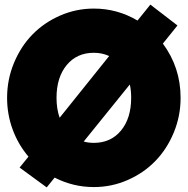

<svg xmlns="http://www.w3.org/2000/svg" viewBox="-20 -801 818 837"><path d="M104.1 -118.2Q59.5 -170.5 35.2 -236.4Q10.9 -302.3 10.9 -374.5Q10.9 -454.1 40.7 -526.1Q70.5 -598.2 121.1 -650.2Q171.8 -702.3 241.8 -733Q311.8 -763.6 389.1 -763.6Q491.4 -763.6 579.5 -711.4L635.5 -780.9L753.6 -690L690 -610.9Q767.3 -506.8 767.3 -374.5Q767.3 -295 737.5 -223Q707.7 -150.9 657 -98.9Q606.4 -46.8 536.4 -16.1Q466.4 14.5 389.1 14.5Q298.6 14.5 218.2 -26.8L183.6 15.9L65.5 -70.5ZM240 -287.7 455.9 -556.8Q425 -570.9 389.1 -570.9Q315 -570.9 270.7 -517.3Q226.4 -463.6 226.4 -374.5Q226.4 -325.9 240 -287.7ZM545.9 -432.7 345 -184.1Q364.5 -178.2 389.1 -178.2Q463.2 -178.2 507.5 -231.8Q551.8 -285.5 551.8 -374.5Q551.8 -407.3 545.9 -432.7Z"/></svg>

Font: Spartan MB Black
Style: Regular
Weight: 900
Designer: Matt Bailey, Mirko Velimirovic
Foundry: Matt Bailey
Version: Version 1.005